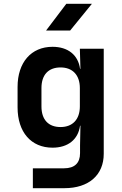

<svg xmlns="http://www.w3.org/2000/svg" viewBox="-20 -805 640 1005"><path d="M327 -785 221 -645H347L461 -785ZM401 -445H399C389 -518 335 -560 255 -560C143 -560 72 -478 72 -350V-243C72 -113 143 -32 255 -32C335 -32 389 -74 399 -147H401L399 -44V-3C399 48 371 76 315 76H152V180H317C445 180 523 111 523 0V-550H398ZM297 -140C233 -140 197 -179 197 -248V-344C197 -413 233 -452 297 -452C360 -452 398 -412 398 -344V-248C398 -180 360 -140 297 -140Z"/></svg>

Font: Tekne LDO
Style: Bold
Weight: 700
Monospace: yes
Designer: Alessio Laiso, Mario Rullo, Paolo Rosset
Foundry: Alessio Laiso
Version: Version 1.000;hotconv 1.0.109;makeotfexe 2.5.65596